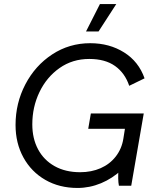

<svg xmlns="http://www.w3.org/2000/svg" viewBox="-20 -920 776 951"><path d="M57 -301Q57 -409 105.5 -502Q154 -595 238.5 -650.5Q323 -706 427 -706Q522 -706 594.5 -660.5Q667 -615 696 -532L620 -495Q599 -558 550 -593Q501 -628 422 -628Q339 -628 275 -583Q211 -538 175.5 -464Q140 -390 140 -304Q140 -234 168.5 -180.5Q197 -127 250.5 -97Q304 -67 377 -67Q433 -67 478.5 -87Q524 -107 553.5 -145Q583 -183 591 -233L604 -315L632 -282H417L430 -358H692L630 0H569Q563 -30 567 -85L584 -80Q537 -36 480.5 -12.5Q424 11 364 11Q274 11 204.5 -29Q135 -69 96 -140Q57 -211 57 -301ZM468 -764H406L475 -900H556Z"/></svg>

Font: Fixel Italic Variable 20240409 Display Thin
Style: Italic
Weight: 100
Italic angle: -10°
Designer: AlfaBravo + MacPaw
Foundry: Kyrylo Tkachov, Marchela Mozhyna, Serhii Makarenko, Maria Weinstein, Zakhar Kryvoshyya
Version: Version 1.211;Glyphs 3.2 (3225)